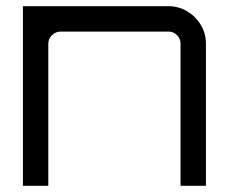

<svg xmlns="http://www.w3.org/2000/svg" viewBox="-20 -600 736 620"><path d="M54 0V-580H524Q557 -580 584.5 -563.5Q612 -547 628.5 -519.5Q645 -492 645 -459V0H563V-459Q563 -475 551.5 -486.5Q540 -498 524 -498H176Q160 -498 148 -486.5Q136 -475 136 -459V0Z"/></svg>

Font: Orbitron
Style: Regular
Weight: 400
Designer: Matt McInerney
Foundry: The League of Moveable Type
Version: Version 2.001